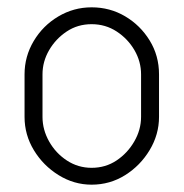

<svg xmlns="http://www.w3.org/2000/svg" viewBox="-20 -498 501 524"><path d="M230 6Q182 6 140 -20Q98 -46 72.5 -88Q47 -130 47 -179V-295Q47 -344 72 -386Q97 -428 139 -453Q181 -478 230 -478Q280 -478 321.5 -453.5Q363 -429 388.5 -387.5Q414 -346 414 -295V-179Q414 -131 388.5 -88.5Q363 -46 321.5 -20Q280 6 230 6ZM230 -40Q268 -40 298 -60Q328 -80 346.5 -112Q365 -144 365 -179V-295Q365 -330 347 -361Q329 -392 298.5 -412Q268 -432 230 -432Q192 -432 162 -412Q132 -392 114 -361Q96 -330 96 -295V-179Q96 -144 114 -112Q132 -80 162.5 -60Q193 -40 230 -40Z"/></svg>

Font: Dosis ExtraLight Light
Style: Regular
Weight: 300
Version: Version 3.001; ttfautohint (v1.8.2)